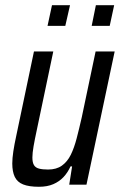

<svg xmlns="http://www.w3.org/2000/svg" viewBox="-20 -707 464 735"><path d="M129 8Q91 8 68.5 -1Q46 -10 36.5 -30Q27 -50 27 -81Q27 -101 31 -127.5Q35 -154 42 -186L110 -510H184L121 -210Q113 -173 108.5 -147Q104 -121 104 -104Q104 -85 110 -75Q116 -65 129.5 -61.5Q143 -58 164 -58Q196 -58 217 -73Q238 -88 251 -114.5Q264 -141 273.5 -177.5Q283 -214 293 -258L346 -510H419L311 0H245L256 -70H250Q239 -46 223 -29Q207 -12 184 -2Q161 8 129 8ZM331 -608 347 -687H417L400 -608ZM162 -608 179 -687H248L230 -608Z"/></svg>

Font: Saira Condensed
Style: Italic
Weight: 400
Width: 3
Italic angle: -12°
Designer: Hector Gatti with collaboration of the Omnibus-Type team
Foundry: Omnibus-Type
Version: Version 1.100